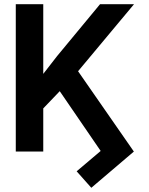

<svg xmlns="http://www.w3.org/2000/svg" viewBox="-20 -727 717 921"><path d="M187.5 -372.6 253.9 -458 460 -707H623L354.5 -385.3L622.1 0L418 173.8L347.7 94.7L462.9 -2.9L266.6 -289.6L187.5 -207V0H55.7V-707H187.5Z"/></svg>

Font: Pretendard Std SemiBold
Style: Regular
Weight: 600
Designer: Base glyphs from Inter by Rasmus Andersson; Hangeul glyphs from Noto Sans CJK(Source Han Sans) by Jang Soo-young and Kan
Foundry: Kil Hyung-jin
Version: Version 1.309